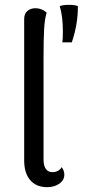

<svg xmlns="http://www.w3.org/2000/svg" viewBox="-20 -764 366 794"><path d="M240 -635Q240 -603 238 -589H277Q303 -666 302 -739Q288 -744 265 -744Q242 -744 227 -739Q240 -696 240 -635ZM80 -101V-686Q80 -707 93 -718.5Q106 -730 127 -730Q152 -730 173 -712Q165 -686 162.5 -645Q160 -604 160 -517V-105Q160 -79 169.5 -65.5Q179 -52 198 -52Q209 -52 219.5 -57.5Q230 -63 235 -73Q246 -58 246 -42Q246 -19 225.5 -4.5Q205 10 175 10Q130 10 105 -19Q80 -48 80 -101Z"/></svg>

Font: Arima Madurai
Style: Regular
Weight: 400
Designer: Joana Correia and Natanael Gama
Foundry: NDISCOVER
Version: Version 1.020